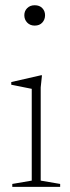

<svg xmlns="http://www.w3.org/2000/svg" viewBox="-20 -730 274 750"><path d="M115.5 -630Q97.5 -630 86.2 -641.8Q75 -653.5 75 -670.5Q75 -687 86.2 -698.2Q97.5 -709.5 115.5 -709.5Q134.5 -709.5 145.2 -698.2Q156 -687 156 -670.5Q156 -653.5 145.2 -641.8Q134.5 -630 115.5 -630ZM144 -436 139 -388.5V-24.5L215 -11.5V0H28V-11.5L104 -24.5V-383Q96 -384.5 71.5 -389.5Q47 -394.5 24 -399V-409.5L140 -436Z"/></svg>

Font: Newsreader 16pt ExtraLight
Style: Regular
Weight: 275
Designer: Hugues Gentile
Foundry: Production Type
Version: Version 1.003; ttfautohint (v1.8.3)